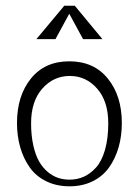

<svg xmlns="http://www.w3.org/2000/svg" viewBox="-20 -652 489 678"><path d="M244.1 -631.8 341.8 -513.7H273.4L224.6 -603.5L175.8 -513.7H108.4L207 -631.8ZM224.6 -435.5Q311.5 -435.5 360.8 -374.5Q410.2 -313.5 410.2 -217.8Q410.2 -171.4 398.7 -131.6Q387.2 -91.8 365.2 -60.8Q343.3 -29.8 307.4 -12Q271.5 5.9 225.6 5.9Q179.2 5.9 143.1 -12Q106.9 -29.8 85 -60.8Q63 -91.8 51.5 -131.6Q40 -171.4 40 -217.8Q40 -313.5 89.1 -374.5Q138.2 -435.5 224.6 -435.5ZM225.6 -17.6Q252.4 -17.6 275.6 -27.8Q298.8 -38.1 318.8 -60.1Q338.9 -82 350.6 -122.3Q362.3 -162.6 362.3 -216.8Q362.3 -294.4 323 -339.1Q283.7 -383.8 226.6 -383.8Q168.9 -383.8 129.4 -339.1Q89.8 -294.4 89.8 -216.8Q89.8 -172.9 97.7 -138.2Q105.5 -103.5 118.4 -81.3Q131.3 -59.1 149.2 -44.4Q167 -29.8 185.8 -23.7Q204.6 -17.6 225.6 -17.6Z"/></svg>

Font: Buda Light
Style: Regular
Weight: 300
Version: Version 1.003